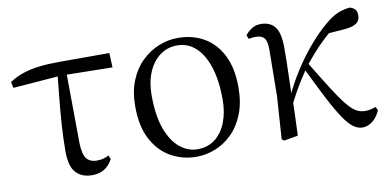

<svg xmlns="http://www.w3.org/2000/svg" viewBox="-58 -693 1766 870"><g transform="rotate(-10 825.0 -258.5)"><path d="M21.7 -437.1 15.5 -465Q45.8 -484.8 79 -495.9Q112.2 -507.1 153.9 -512.1Q195.6 -517 251.4 -517H477L479.9 -450.5L245.4 -454.5ZM305.2 14.6Q257.7 14.6 230.8 -14.3Q203.9 -43.2 203.9 -112.1Q203.9 -170.4 208 -232.2Q212.1 -293.9 218.4 -355.7Q224.8 -417.4 230.5 -474.9H270L273 -136.8Q275 -83.2 291.5 -65Q307.9 -46.9 336.5 -46.9Q353.3 -46.9 366.7 -50.3Q380.1 -53.7 392.3 -60.7L399.9 -42.7Q385 -15 361.8 -0.2Q338.6 14.6 305.2 14.6Z M785.1 14.6Q723.7 14.6 670.2 -14.3Q616.7 -43.3 583.6 -103.8Q550.5 -164.4 550.5 -258Q550.5 -325.8 571.2 -376.7Q591.9 -427.5 627.1 -461.6Q662.4 -495.8 705.7 -513.2Q748.9 -530.6 793.5 -530.6Q861.5 -530.6 913.9 -500.3Q966.4 -470 996.4 -410.5Q1026.3 -351.1 1026.3 -263.4Q1026.3 -193 1005.6 -140.7Q984.9 -88.3 950.1 -53.9Q915.2 -19.4 872.3 -2.4Q829.5 14.6 785.1 14.6ZM795 -18.2Q844 -18.2 877.6 -44.9Q911.2 -71.6 928.7 -117.6Q946.2 -163.6 946.2 -220.9Q946.2 -306 926.6 -368.1Q907.1 -430.2 870.7 -464Q834.4 -497.8 784.8 -497.8Q740.4 -497.8 705.7 -472.2Q671 -446.7 651.7 -400.7Q632.4 -354.8 632.4 -294.9Q632.4 -200.6 655.3 -139Q678.3 -77.4 715.6 -47.8Q752.9 -18.2 795 -18.2Z M1188 11.1 1178.2 3.1 1191.3 -191.8 1193.8 -402.2Q1194.6 -443.1 1182.6 -458.6Q1170.6 -474.2 1142.2 -474.2Q1133.6 -474.2 1126 -473.3Q1118.3 -472.4 1110.5 -470.4L1103.1 -488Q1114.4 -503.6 1132.7 -515.5Q1151 -527.4 1175.6 -527.4Q1218.5 -527.4 1240.7 -498.4Q1262.9 -469.3 1261.9 -397.8Q1261.9 -346.1 1260.1 -289.8Q1258.3 -233.4 1256.8 -177.6L1259 -174.4Q1257.8 -130 1256.4 -86.7Q1255.1 -43.4 1253.1 0ZM1246.7 -128.6 1232.1 -155.3H1239.2L1246.1 -171Q1274 -232.9 1310.3 -289.9Q1346.5 -346.8 1387.6 -395.1Q1428.8 -443.4 1470.1 -478.1Q1504.9 -507.7 1532.9 -518.4Q1560.8 -529 1585.7 -530.6Q1598.6 -527.2 1608.2 -518.5Q1617.7 -509.8 1617.7 -489.9Q1617.7 -464.7 1598.8 -452.6Q1579.9 -440.5 1542.1 -437.9L1452.1 -431.6L1524.1 -474.7Q1479.4 -441.2 1436.4 -399.5Q1393.4 -357.7 1348.8 -300.4L1343.2 -293.4Q1325.3 -266.1 1310.9 -243.4Q1296.6 -220.8 1281.8 -194.4Q1267 -168.1 1246.7 -128.6ZM1549.4 14.6Q1527.6 14.6 1506.9 -0.4Q1486.3 -15.4 1462.6 -50.5Q1438.8 -85.6 1407.6 -145.5Q1376.4 -205.4 1332.8 -295.8L1354 -317.2Q1401.7 -238.7 1433.9 -188Q1466 -137.3 1489.2 -108.6Q1512.4 -79.9 1531.8 -68.5Q1551.2 -57.1 1573.3 -57.1Q1588 -57.1 1600.9 -60.3Q1613.9 -63.4 1622.5 -67L1630.9 -50.7Q1617.1 -19.1 1594.9 -2.2Q1572.7 14.6 1549.4 14.6Z"/></g></svg>

Font: Early Summer Mincho VF
Style: Regular
Weight: 250
Designer: GuiWonder
Version: Version 1.002